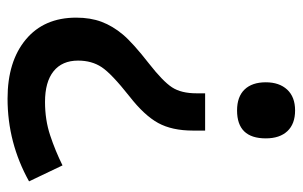

<svg xmlns="http://www.w3.org/2000/svg" viewBox="-162 -602 778 493"><g transform="rotate(-90 226.5 -355.0)"><path d="M138.2 -216.8V-248Q138.2 -301.8 157.7 -337.4Q177.2 -373 226.1 -411.1Q284.2 -457 301 -482.4Q317.9 -507.8 317.9 -543Q317.9 -584 290.5 -606Q263.2 -627.9 211.9 -627.9Q165.5 -627.9 126 -614.7Q86.4 -601.6 48.8 -583L7.8 -668.9Q106.9 -724.1 220.2 -724.1Q315.9 -724.1 372.1 -677.2Q428.2 -630.4 428.2 -547.9Q428.2 -511.2 417.5 -482.7Q406.7 -454.1 385 -428.2Q363.3 -402.3 310.1 -360.8Q264.6 -325.2 249.3 -301.8Q233.9 -278.3 233.9 -238.8V-216.8ZM118.2 -61Q118.2 -134.8 189.9 -134.8Q225.1 -134.8 243.7 -115.5Q262.2 -96.2 262.2 -61Q262.2 -26.4 243.4 -6.1Q224.6 14.2 189.9 14.2Q155.3 14.2 136.7 -5.6Q118.2 -25.4 118.2 -61Z"/></g></svg>

Font: f1_46894          
Style: Regular
Weight: 600
Foundry: Ascender Corporation
Version: Version 1.10